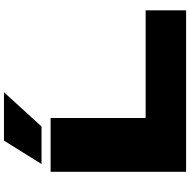

<svg xmlns="http://www.w3.org/2000/svg" viewBox="-15 -966 981 992"><g transform="rotate(-90 476.0 -470.5)"><path d="M84 0V-700H362V-209H918V0ZM124 -747 245 -941H495L318 -747Z"/></g></svg>

Font: Georama ExtraExtended ExtraBold
Style: Regular
Weight: 800
Width: 8
Designer: Jean-Baptiste Levee
Foundry: Production Type
Version: Version 1.000